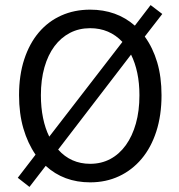

<svg xmlns="http://www.w3.org/2000/svg" viewBox="-20 -706 704 756"><path d="M335 12Q231 12 160 -53L96 30L50 -6L120 -97Q89 -142 72 -200.5Q55 -259 55 -331Q55 -410 75.5 -472.5Q96 -535 133 -578.5Q170 -622 221.5 -645Q273 -668 335 -668Q439 -668 511 -605L573 -686L619 -651L550 -562Q582 -518 599 -460.5Q616 -403 616 -331Q616 -252 595.5 -188.5Q575 -125 537.5 -80.5Q500 -36 448.5 -12Q397 12 335 12ZM141 -331Q141 -283 149.5 -241.5Q158 -200 174 -168L462 -541Q411 -595 335 -595Q291 -595 255.5 -576.5Q220 -558 194.5 -524Q169 -490 155 -441Q141 -392 141 -331ZM335 -61Q379 -61 414.5 -80Q450 -99 475.5 -134.5Q501 -170 515 -219.5Q529 -269 529 -331Q529 -379 520.5 -419Q512 -459 496 -491L209 -117Q259 -61 335 -61Z"/></svg>

Font: Giro Regular
Style: Regular
Weight: 400
Designer: Paul D. Hunt
Foundry: Adobe Systems Incorporated
Version: Version 1.000;PS 1.0;hotconv 1.0.88;makeotf.lib2.5.647800